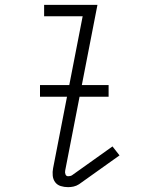

<svg xmlns="http://www.w3.org/2000/svg" viewBox="-20 -760 590 792"><path d="M261 12Q245 12 230.5 7.5Q216 3 207.5 -8.5Q199 -20 197.5 -35.5Q196 -51 199 -66L321 -693H162V-740H382L249 -57Q247 -49 250 -41Q253 -33 261 -33Q265 -33 269.5 -34Q274 -35 277 -37L444 -156L473 -119L306 0Q295 7 283.5 9.5Q272 12 261 12ZM428 -361H145V-409H428Z"/></svg>

Font: Lode Dark Term
Style: Italic
Weight: 400
Italic angle: -11°
Monospace: yes
Designer: Belleve Invis
Foundry: Belleve Invis
Version: Version 29.2.0